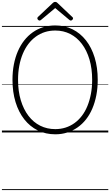

<svg xmlns="http://www.w3.org/2000/svg" viewBox="-20 -1380 1148 2000"><path d="M556 19Q456 19 374 -21.5Q292 -62 233 -137Q174 -212 142 -316.5Q110 -421 110 -549Q110 -634 124.5 -709Q139 -784 166.5 -847Q194 -910 233 -959.5Q272 -1009 322 -1044Q372 -1079 430.5 -1097Q489 -1115 556 -1115Q655 -1115 736 -1074.5Q817 -1034 875.5 -959.5Q934 -885 966 -780.5Q998 -676 998 -548Q998 -463 983.5 -388Q969 -313 942 -249.5Q915 -186 876 -136.5Q837 -87 787.5 -52.5Q738 -18 680 0.5Q622 19 556 19ZM556 -35Q612 -35 662.5 -51Q713 -67 756 -98Q799 -129 833 -173.5Q867 -218 890.5 -275.5Q914 -333 927 -401.5Q940 -470 940 -549Q940 -666 912 -760.5Q884 -855 833 -922.5Q782 -990 711.5 -1026Q641 -1062 556 -1062Q498 -1062 447.5 -1046Q397 -1030 353.5 -998.5Q310 -967 276 -922.5Q242 -878 218 -821Q194 -764 181 -695.5Q168 -627 168 -549Q168 -431 196.5 -336Q225 -241 276.5 -173.5Q328 -106 399 -70.5Q470 -35 556 -35ZM392 -1166Q384 -1166 376.5 -1173.5Q369 -1181 369 -1189Q369 -1192 370 -1195.5Q371 -1199 375 -1203L529 -1348Q535 -1354 540.5 -1357Q546 -1360 555 -1360Q564 -1360 569 -1357Q574 -1354 580 -1348L735 -1201Q739 -1198 740 -1195Q741 -1192 741 -1189Q741 -1181 733.5 -1173.5Q726 -1166 718 -1166Q713 -1166 709.5 -1168Q706 -1170 701 -1174L555 -1296L409 -1174Q404 -1170 400.5 -1168Q397 -1166 392 -1166ZM0 590H1108V600H0ZM0 -20H1108V0H0ZM0 -505H1108V-500H0ZM0 -1110H1108V-1100H0Z"/></svg>

Font: Playwrite FR Moderne Guides
Style: Regular
Weight: 400
Designer: Veronika Burian, José Scaglione
Foundry: TypeTogether
Version: Version 1.003